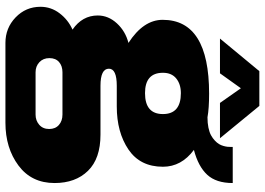

<svg xmlns="http://www.w3.org/2000/svg" viewBox="-154 -611 975 707"><g transform="rotate(90 333.5 -257.5)"><path d="M521 -627H654Q654 -566 623.5 -533Q593 -500 532 -484Q594 -438 594 -370Q594 -286 530.5 -243Q467 -200 372 -200H296Q233 -200 233 -171Q233 -140 296 -140H476Q564 -140 609 -94Q654 -48 654 29Q654 114 589.5 162Q525 210 432 210H138Q83 210 44 172.5Q5 135 5 81Q5 42 29 10.5Q53 -21 89 -37Q37 -73 37 -130Q37 -169 66 -200.5Q95 -232 138 -243Q53 -298 53 -369Q53 -540 325 -540Q379 -540 412 -534Q433 -534 450 -537.5Q467 -541 478 -547Q489 -553 497.5 -561Q506 -569 510.5 -576.5Q515 -584 517.5 -593Q520 -602 520.5 -608Q521 -614 521 -619ZM402 0H246Q223 0 208.5 12.5Q194 25 194 48Q194 71 209 85Q224 99 246 99H402Q424 99 439.5 85.5Q455 72 455 49Q455 26 440 13Q425 0 402 0ZM323 -436Q290 -436 269 -419Q248 -402 248 -370Q248 -304 323 -304Q400 -304 400 -370Q400 -436 323 -436ZM370 -725 489 -580H359L305 -657L250 -580H122L242 -725Z"/></g></svg>

Font: Archicoco
Style: Regular
Weight: 400
Designer: Hector Gatti
Foundry: Hector Gatti
Version: 1.002